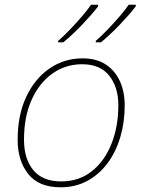

<svg xmlns="http://www.w3.org/2000/svg" viewBox="-20 -786 605 816"><path d="M237 10Q145 10 100 -46.5Q55 -103 55 -192Q55 -297 91.5 -374.5Q128 -452 190.5 -495Q253 -538 331 -538Q390 -538 429.5 -512Q469 -486 489.5 -441Q510 -396 510 -338Q510 -267 491.5 -204Q473 -141 437.5 -93Q402 -45 351.5 -17.5Q301 10 237 10ZM240 -15Q316 -15 370.5 -58.5Q425 -102 454 -175.5Q483 -249 483 -339Q483 -415 444.5 -464Q406 -513 329 -513Q259 -513 203 -473.5Q147 -434 114.5 -362Q82 -290 82 -192Q82 -111 121.5 -63Q161 -15 240 -15ZM387 -612Q410 -632 437 -660Q464 -688 488.5 -716.5Q513 -745 527 -766H557V-759Q531 -725 490 -682Q449 -639 409 -606H387ZM227 -612Q250 -632 277 -660Q304 -688 328.5 -716.5Q353 -745 367 -766H397V-759Q371 -725 330 -682Q289 -639 249 -606H227Z"/></svg>

Font: Noto Sans Thin
Style: Italic
Weight: 100
Italic angle: -12°
Designer: Monotype Design Team
Foundry: Monotype Imaging Inc.
Version: Version 2.013; ttfautohint (v1.8.4.7-5d5b)